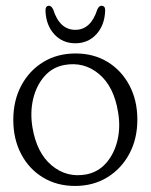

<svg xmlns="http://www.w3.org/2000/svg" viewBox="-20 -620 510 650"><path d="M236 -439Q297 -439 344 -410.5Q391 -382 418 -331.2Q445 -280.5 445 -215Q445 -150 417.8 -99.2Q390.5 -48.5 343 -19.5Q295.5 9.5 234 9.5Q173 9.5 125.8 -19Q78.5 -47.5 51.8 -98.2Q25 -149 25 -214.5Q25 -279.5 52 -330.2Q79 -381 126.5 -410Q174 -439 236 -439ZM272 -29.5Q313 -37.5 340 -68.8Q367 -100 377.8 -145.5Q388.5 -191 379.5 -241.5Q365.5 -327.5 314.8 -369.8Q264 -412 198 -400Q157 -392.5 129.8 -361Q102.5 -329.5 92 -284Q81.5 -238.5 90 -188Q104.5 -102 155.2 -59.8Q206 -17.5 272 -29.5ZM235 -519Q287.5 -519 309.5 -588Q315 -600.5 323.5 -600.5Q337 -600.5 336 -583Q334 -534 306 -503.8Q278 -473.5 235 -473.5Q192 -473.5 164 -503.8Q136 -534 134 -583Q133.5 -600.5 146 -600.5Q154 -600.5 160 -588Q182 -519 235 -519Z"/></svg>

Font: Fraunces 144pt SuperSoft Light
Style: Regular
Weight: 300
Version: Version 1.000;[0bf87f6ff]